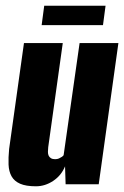

<svg xmlns="http://www.w3.org/2000/svg" viewBox="-20 -646 435 673"><path d="M106 7Q71 7 50.5 -2Q30 -11 20.5 -28Q11 -45 10 -69Q9 -93 12 -124L64 -495H200L149 -130Q148 -121 148 -113.5Q148 -106 150.5 -100.5Q153 -95 158.5 -91.5Q164 -88 173 -88Q181 -88 186.5 -90.5Q192 -93 196.5 -96Q201 -99 203 -102L259 -495H395L326 0H210L208 -63Q195 -31 166.5 -12Q138 7 106 7ZM126 -558 135 -626H350L341 -558Z"/></svg>

Font: Alumni Sans ExtraBold
Style: Italic
Weight: 800
Italic angle: -8°
Designer: Robert E. Leuschke
Foundry: Robert E. Leuschke
Version: Version 1.016